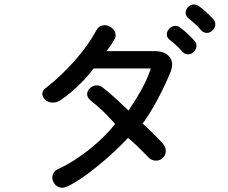

<svg xmlns="http://www.w3.org/2000/svg" viewBox="-20 -858 1040 875"><path d="M418.9 -719.7Q386.7 -658.2 326.2 -587.9Q261.7 -513.7 192.4 -460Q173.8 -448.2 172.9 -431.6Q172.9 -417 184.6 -404.3Q197.3 -392.6 215.8 -390.6Q236.3 -388.7 255.9 -401.4Q305.7 -435.5 346.7 -477.5Q382.8 -512.7 406.2 -545.9H667Q653.3 -501 623 -446.3Q605.5 -414.1 569.3 -359.4L566.4 -353.5L544.9 -374Q511.7 -404.3 497.1 -418Q473.6 -439.5 448.2 -459Q434.6 -470.7 417 -468.8Q401.4 -466.8 389.6 -456.1Q377.9 -444.3 377 -429.7Q377 -414.1 392.6 -400.4Q423.8 -376 450.2 -350.6Q468.8 -333 504.9 -293Q459 -235.4 390.6 -179.7Q318.4 -122.1 250 -89.8Q227.5 -82 220.7 -62.5Q214.8 -45.9 223.6 -28.3Q232.4 -10.7 249 -4.9Q268.6 2 290 -9.8Q348.6 -38.1 427.7 -103.5Q501 -163.1 563.5 -229.5Q583 -213.9 606.4 -191.4Q620.1 -177.7 648.4 -149.4L657.2 -139.6Q672.9 -125 692.4 -126Q709 -126 722.7 -138.7Q735.4 -151.4 735.4 -168.9Q736.3 -188.5 720.7 -205.1Q704.1 -223.6 676.8 -251Q650.4 -277.3 629.9 -294.9Q660.2 -335 696.3 -401.4Q732.4 -468.8 757.8 -531.2Q774.4 -576.2 750 -601.6Q728.5 -625 684.6 -625H464.8Q477.5 -640.6 487.3 -655.3Q493.2 -664.1 500 -676.8L502.9 -679.7Q510.7 -696.3 503.9 -712.9Q497.1 -727.5 481.4 -736.3Q464.8 -746.1 448.2 -742.2Q429.7 -739.3 418.9 -719.7ZM799.8 -733.4Q787.1 -742.2 772.5 -739.3Q758.8 -736.3 750 -725.6Q740.2 -713.9 740.2 -701.2Q740.2 -687.5 752.9 -676.8Q773.4 -661.1 786.1 -648.4Q800.8 -635.7 810.5 -623Q822.3 -609.4 837.9 -610.4Q851.6 -610.4 862.3 -621.1Q873 -630.9 875 -645.5Q877 -660.2 866.2 -671.9Q853.5 -687.5 835.9 -703.1Q817.4 -720.7 799.8 -733.4ZM884.8 -831.1Q872.1 -839.8 857.4 -836.9Q843.8 -834 835 -823.2Q825.2 -811.5 826.2 -798.8Q826.2 -785.2 838.9 -774.4Q858.4 -758.8 871.1 -747.1Q885.7 -733.4 895.5 -721.7Q907.2 -708 922.9 -708Q936.5 -708 947.3 -718.8Q959 -728.5 960.9 -743.2Q962.9 -757.8 953.1 -769.5Q934.6 -789.1 921.9 -800.8Q901.4 -820.3 884.8 -831.1Z"/></svg>

Font: Gungsuh
Style: Regular
Weight: 400
Version: Version 2.21